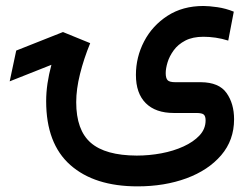

<svg xmlns="http://www.w3.org/2000/svg" viewBox="-20 -395 861 658"><path d="M289.1 -247.1Q267.1 -193.4 254.2 -141.4Q241.2 -89.4 241.2 -44.9Q241.2 50.8 291 94.2Q340.8 137.7 448.7 138.2Q491.2 138.2 533 130.4Q574.7 122.6 608.9 106.9Q643.1 91.3 663.8 69.1Q684.6 46.9 684.6 17.6Q684.6 3.4 678.5 -2.2Q672.4 -7.8 652.8 -7.8H575.7Q513.2 -7.8 479.5 -41.5Q445.8 -75.2 445.8 -138.2Q445.8 -199.2 473.9 -253.2Q502 -307.1 554 -340.8Q606 -374.5 677.2 -374.5Q695.8 -374.5 724.9 -370.4Q753.9 -366.2 781.2 -355L762.2 -255.9Q740.7 -262.7 719 -265.9Q697.3 -269 677.2 -269Q640.1 -269 615 -255.9Q589.8 -242.7 575.2 -222.4Q560.5 -202.1 554.2 -181.2Q547.9 -160.2 547.9 -144.5Q547.9 -127.4 554.2 -120.4Q560.5 -113.3 580.6 -113.3H668.5Q730.5 -112.8 756.3 -76.4Q782.2 -40 782.2 13.7Q782.2 85.4 738 137Q693.8 188.5 618.9 216.1Q543.9 243.7 451.2 243.7Q303.7 243.7 220.9 170.4Q138.2 97.2 138.2 -48.3Q138.2 -78.1 142.8 -109.4Q147.5 -140.6 156.2 -172.9L13.2 -116.2L35.6 -221.7L195.8 -285.2Z"/></svg>

Font: Vazir Medium WOL-UI
Style: Medium-WOL-UI
Weight: 500
Designer: Saber Rastikerdar
Foundry: Saber Rastikerdar
Version: Version 30.1.0